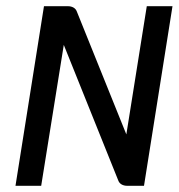

<svg xmlns="http://www.w3.org/2000/svg" viewBox="-20 -600 577 620"><path d="M30 0H113L186 -455L362 -17C366 -6 377 0 391 0H445L537 -580H454L388 -166L228 -563C224 -574 213 -580 199 -580H122Z"/></svg>

Font: Charger Sport
Style: DfBdObl
Weight: 400
Designer: Jasper
Foundry: Cannot Into Space Fonts
Version: Version 1.1